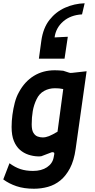

<svg xmlns="http://www.w3.org/2000/svg" viewBox="-38 -948 580 1175"><path d="M480 -928 464 -860Q394 -856 349 -817Q304 -778 296 -719L377 -723L357 -589H200L215 -699Q226 -777 265 -826.5Q304 -876 360.5 -901Q417 -926 480 -928ZM170 207Q109 207 63 191.5Q17 176 -18 150L20 51Q54 76 87.5 87Q121 98 164 98Q216 98 249.5 75.5Q283 53 290 17L294 -4Q296 -12 291 -15Q286 -18 278 -16L215 8Q210 9 204.5 9Q199 9 193 9Q164 8 135.5 -1.5Q107 -11 84 -31Q61 -51 47 -85Q33 -119 33 -171Q33 -207 38 -245Q43 -283 52.5 -319.5Q62 -356 78 -384Q113 -449 169 -483.5Q225 -518 297 -518Q320 -518 349 -515L386 -503Q392 -501 402 -502L492 -512L425 -37Q415 35 390 82Q365 129 331 156.5Q297 184 255.5 195.5Q214 207 170 207ZM223 -107Q242 -107 262 -115Q282 -123 314 -142L349 -403Q335 -406 323.5 -407Q312 -408 298 -408Q262 -408 232 -391.5Q202 -375 186 -341Q169 -306 162.5 -268Q156 -230 156 -187Q156 -152 166.5 -135Q177 -118 192.5 -112.5Q208 -107 223 -107Z"/></svg>

Font: Finlandica SemiBold
Style: Italic
Weight: 600
Italic angle: -8°
Designer: Niklas Ekholm, Juho Hiilivirta, Jaakko Suomalainen
Foundry: Helsinki Type Studio
Version: Version 1.063